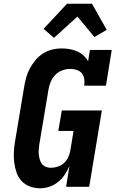

<svg xmlns="http://www.w3.org/2000/svg" viewBox="-20 -1003 640 1031"><path d="M196 8Q167 8 141 -1.5Q115 -11 96.5 -30.5Q78 -50 69 -76Q60 -102 56.5 -130Q53 -158 54.5 -187Q56 -216 61 -245L110 -538Q114 -563 121 -588Q128 -613 140.5 -636Q153 -659 170.5 -680Q188 -701 210.5 -715.5Q233 -730 258.5 -736.5Q284 -743 309 -743Q331 -743 352.5 -739.5Q374 -736 393.5 -727.5Q413 -719 428 -705.5Q443 -692 453 -674L463 -735H580L549 -543H432Q435 -561 432.5 -579Q430 -597 419.5 -609.5Q409 -622 392 -627.5Q375 -633 357 -633Q336 -633 314 -625Q292 -617 276 -600Q260 -583 251.5 -562Q243 -541 240 -520L191 -227Q189 -213 188 -199Q187 -185 188.5 -171.5Q190 -158 194 -145Q198 -132 206 -122Q214 -112 227 -107Q240 -102 254 -102Q272 -102 291 -108.5Q310 -115 324.5 -128.5Q339 -142 347 -160Q355 -178 358 -197L375 -300H293L312 -410H527L459 0H335L353 -112Q343 -88 328 -65.5Q313 -43 292 -26Q271 -9 245.5 -0.5Q220 8 196 8ZM270 -800 214 -848 340 -983H474L553 -843L487 -804L396 -914Z"/></svg>

Font: Iosevka HT Extrabold Extended
Style: Italic
Weight: 800
Width: 7
Italic angle: -9°
Monospace: yes
Designer: Belleve Invis
Foundry: Belleve Invis
Version: Version 32.3.0; ttfautohint (v1.8.4)